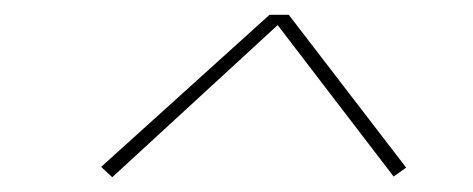

<svg xmlns="http://www.w3.org/2000/svg" viewBox="-20 -711 640 260"><path d="M132 -471 117 -485 345 -691H371L530 -484L513 -472L356 -677Z"/></svg>

Font: Iosevka Aile Thin
Style: Italic
Weight: 100
Italic angle: -9°
Designer: Belleve Invis
Foundry: Belleve Invis
Version: Version 31.1.0; ttfautohint (v1.8.4)